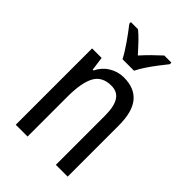

<svg xmlns="http://www.w3.org/2000/svg" viewBox="-225 -861 955 955"><g transform="rotate(45 252.5 -383.0)"><path d="M286 -547Q360 -547 398 -501.5Q436 -456 436 -360V0H353V-347Q353 -410 333 -442Q313 -474 270 -474Q206 -474 180 -426.5Q154 -379 154 -279V0H71V-537H138L148 -464H153Q173 -504 208.5 -525.5Q244 -547 286 -547ZM216 -606Q199 -639 170 -680.5Q141 -722 115 -755V-766H165Q186 -749 210 -724Q234 -699 257 -673Q283 -702 303.5 -722Q324 -742 350 -766H400V-755Q384 -735 364 -709Q344 -683 326 -656Q308 -629 297 -606Z"/></g></svg>

Font: Noto Sans Myanmar Condensed
Style: Regular
Weight: 400
Width: 3
Designer: Monotype Design Team
Foundry: Monotype Imaging Inc.
Version: Version 2.107; ttfautohint (v1.8.4.7-5d5b)